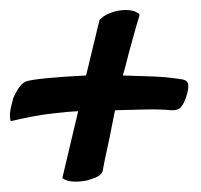

<svg xmlns="http://www.w3.org/2000/svg" viewBox="-25 -550 396 378"><path d="M342.8 -363.3Q337.9 -346.7 331.5 -339.4Q325.2 -332 311.5 -333Q292 -335 262.7 -334.5Q233.4 -334 202.1 -333L201.2 -332Q195.3 -302.7 190.4 -277.3Q185.5 -255.9 181.6 -236.8Q177.7 -217.8 176.8 -211.9Q173.8 -206.1 167.5 -202.6Q161.1 -199.2 154.3 -197.3Q146.5 -194.3 138.7 -193.4Q130.9 -192.4 123 -192.4Q107.4 -192.4 97.7 -199.2L128.9 -331.1Q106.4 -330.1 83 -327.1Q63.5 -325.2 40 -320.8Q16.6 -316.4 -3.9 -311.5Q-5.9 -318.4 -5.4 -326.2Q-4.9 -334 -2.9 -340.8Q-1 -348.6 1 -356.4Q3.9 -364.3 10.7 -375Q17.6 -385.7 24.4 -388.7Q31.2 -392.6 66.4 -396Q101.6 -399.4 144.5 -401.4L170.9 -510.7Q178.7 -518.6 187.5 -522.5Q196.3 -526.4 204.1 -528.3Q213.9 -530.3 222.7 -530.3Q231.4 -530.3 238.3 -528.3Q243.2 -526.4 247.1 -523.9Q251 -521.5 249 -517.6Q243.2 -499 237.8 -479Q232.4 -459 227.5 -441.4Q222.7 -420.9 216.8 -401.4Q251 -400.4 277.3 -399.4Q303.7 -398.4 328.1 -394.5Q341.8 -393.6 344.7 -386.7Q347.7 -379.9 342.8 -363.3Z"/></svg>

Font: Satisfy
Style: Regular
Weight: 400
Designer: Font Diner, Inc
Foundry: Font Diner, Inc
Version: Version 1.001